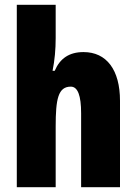

<svg xmlns="http://www.w3.org/2000/svg" viewBox="-20 -780 569 800"><path d="M212 -621V-760H50V0H212V-253C212 -367 222 -419 275 -419C304 -419 318 -382 318 -308V0H480V-360C480 -489 424 -563 328 -563C269 -563 230 -537 208 -485H199C208 -529 212 -575 212 -621Z"/></svg>

Font: Noto Sans Arabic UI XCn Bk
Style: Regular
Weight: 900
Width: 2
Designer: Monotype Design Team, Nadine Chahine and Nizar Qandah
Foundry: Monotype Imaging Inc.
Version: Version 2.010